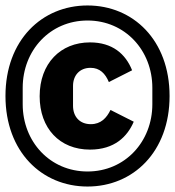

<svg xmlns="http://www.w3.org/2000/svg" viewBox="-20 -700 640 702"><path d="M300 -18C467 -18 600 -145 600 -349C600 -553 467 -680 300 -680C133 -680 0 -553 0 -349C0 -145 133 -18 300 -18ZM300 -73C163 -73 63 -182 63 -319V-379C63 -516 163 -625 300 -625C437 -625 537 -516 537 -379V-319C537 -182 437 -73 300 -73ZM309 -153C399 -153 446 -201 469 -255L384 -298C370 -269 349 -246 312 -246C271 -246 247 -274 247 -313V-386C247 -424 271 -452 311 -452C345 -452 365 -431 378 -400L463 -443C439 -503 391 -545 309 -545C201 -545 125 -468 125 -348C125 -231 198 -153 309 -153Z"/></svg>

Font: IBM Plex Mono
Style: Bold
Weight: 700
Monospace: yes
Designer: Mike Abbink, Paul van der Laan, Pieter van Rosmalen
Foundry: Bold Monday
Version: Version 2.004